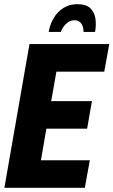

<svg xmlns="http://www.w3.org/2000/svg" viewBox="-20 -899 543 919"><path d="M1 0 121 -688H503L479 -556H250L225 -415H420L397 -283H202L176 -132H410L386 0ZM213 -746Q219 -782 237 -812.5Q255 -843 284 -861Q313 -879 350 -879Q393 -879 413 -859Q433 -839 437 -808.5Q441 -778 435 -746H380Q380 -760 376 -772.5Q372 -785 362.5 -793.5Q353 -802 337 -802Q320 -802 307 -793.5Q294 -785 285 -772.5Q276 -760 271 -746Z"/></svg>

Font: Archivo ExtraCondensed ExtraBold
Style: Italic
Weight: 800
Width: 2
Italic angle: -10°
Designer: Hector Gatti
Foundry: Omnibus-Type
Version: Version 2.001